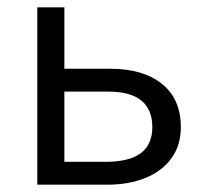

<svg xmlns="http://www.w3.org/2000/svg" viewBox="-20 -505 558 525"><path d="M82 0V-485H156V-62.5H268.5Q333 -62.5 364.8 -86Q396.5 -109.5 396.5 -157.5Q396.5 -205.5 366.5 -230Q336.5 -254.5 277 -254.5H142.5V-317H282Q371.5 -317 423 -275.5Q474.5 -234 474.5 -157.5Q474.5 -108 449.2 -72.8Q424 -37.5 378.5 -18.8Q333 0 273 0Z"/></svg>

Font: Geologica Roman ExtraLight
Style: Regular
Weight: 250
Designer: Sindre Bremnes, Frode Helland
Foundry: Monokrom Skriftforlag AS
Version: Version 1.010;gftools[0.9.28]